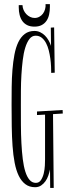

<svg xmlns="http://www.w3.org/2000/svg" viewBox="-20 -877 333 930"><path d="M198.2 -321.8 159.2 -319.8V-336.9L283.2 -344.2L284.2 -327.1L236.8 -324.2L240.2 33.2H223.1L222.2 -56.2Q219.2 -42 214.1 -26.9Q209 -11.7 200.2 0.7Q191.4 13.2 179 21.5Q166.5 29.8 149.9 29.8Q122.1 29.8 102.8 15.1Q83.5 0.5 70.8 -25.6Q58.1 -51.8 51 -88.6Q43.9 -125.5 40.8 -169.7Q37.6 -213.9 36.9 -264.4Q36.1 -314.9 36.1 -369.1Q36.1 -412.1 36.6 -455.6Q37.1 -499 40.3 -538.8Q43.5 -578.6 50 -613Q56.6 -647.5 68.8 -672.9Q81.1 -698.2 100.1 -712.6Q119.1 -727.1 147 -727.1Q162.1 -727.1 174.8 -720.9Q187.5 -714.8 197.8 -704.6Q208 -694.3 215.3 -681.4Q222.7 -668.5 227.1 -654.8L226.1 -743.2L242.2 -744.1L245.1 -524.9L228 -523.9Q228 -536.1 227.3 -554.4Q226.6 -572.8 223.9 -592.8Q221.2 -612.8 216.3 -632.6Q211.4 -652.3 203.1 -668.2Q194.8 -684.1 182.4 -694.1Q169.9 -704.1 152.8 -704.1Q134.8 -704.1 122.6 -688.2Q110.4 -672.4 102.3 -646Q94.2 -619.6 90.1 -585.2Q85.9 -550.8 83.7 -513.7Q81.5 -476.6 81.3 -439Q81.1 -401.4 81.1 -369.1Q81.1 -319.8 81.3 -272.7Q81.5 -225.6 83.7 -183.6Q85.9 -141.6 90.3 -106.2Q94.7 -70.8 102.8 -45.4Q110.8 -20 123.3 -5.6Q135.7 8.8 153.8 8.8Q169.4 8.8 178.5 -4.9Q187.5 -18.6 191.9 -37.1Q196.3 -55.7 197.3 -74.7Q198.2 -93.8 198.2 -105ZM221.7 -856.9V-843.8Q221.7 -823.7 217.8 -806.2Q213.9 -788.6 204.8 -775.6Q195.8 -762.7 181.6 -755.4Q167.5 -748 147 -748Q126.5 -748 112.1 -755.1Q97.7 -762.2 88.6 -774.7Q79.6 -787.1 75.2 -804.2Q70.8 -821.3 70.8 -841.8V-852.1H88.9Q89.4 -839.8 94.2 -828.6Q99.1 -817.4 107.2 -808.8Q115.2 -800.3 125.7 -795.2Q136.2 -790 147.9 -790Q160.2 -790 170.4 -795.7Q180.7 -801.3 187.7 -810.5Q194.8 -819.8 198.2 -832Q201.7 -844.2 200.7 -856.9Z"/></svg>

Font: Bigelow Rules
Style: Regular
Weight: 400
Designer: Astigmatic (AOETI)
Foundry: Astigmatic (AOETI)
Version: Version 1.001